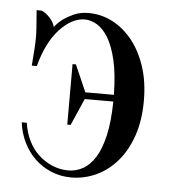

<svg xmlns="http://www.w3.org/2000/svg" viewBox="-42 -514 514 569"><g transform="rotate(5 215.0 -230.0)"><path d="M190 -455Q152 -455 115.5 -416Q79 -377 60 -305H45Q46 -318 47 -332Q48 -344 49 -359.5Q50 -375 50 -390Q50 -403 49 -417Q48 -431 47 -443Q46 -457 45 -470H60Q71 -466 83.5 -453Q96 -440 100 -425Q111 -439 126 -450Q139 -459 157 -467Q175 -475 200 -475Q236 -475 269 -458.5Q302 -442 328 -410.5Q354 -379 369.5 -333.5Q385 -288 385 -230Q385 -172 369.5 -126.5Q354 -81 327 -49.5Q300 -18 264.5 -1.5Q229 15 190 15Q158 15 130.5 3.5Q103 -8 82 -28Q61 -48 47.5 -75.5Q34 -103 30 -135H45Q49 -107 60.5 -83Q72 -59 90 -42Q108 -25 131 -15Q154 -5 180 -5Q202 -5 222.5 -16Q243 -27 259 -52Q275 -77 284.5 -118Q294 -159 295 -220H210L175 -140H165V-320H175L210 -240H295Q294 -301 284.5 -342Q275 -383 260 -408Q245 -433 226.5 -444Q208 -455 190 -455Z"/></g></svg>

Font: Oranienbaum
Style: Regular
Weight: 400
Designer: Oleg Pospelov and Jovanny Lemonad
Foundry: Oleg Pospelov and jovanny Lemonad
Version: Version 1.001; ttfautohint (v0.91) -l 8 -r 50 -G 200 -x 0 -w